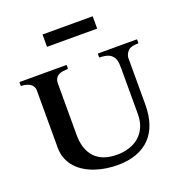

<svg xmlns="http://www.w3.org/2000/svg" viewBox="-161 -1057 1137 1207"><g transform="rotate(-20 408.0 -453.5)"><path d="M103 -603Q103 -617.2 96.4 -628.2Q89.8 -639.2 78.6 -646.5Q67.4 -653.8 52.7 -657.7Q38.1 -661.6 21.5 -661.6Q17.6 -661.6 17.6 -665.5V-684.6Q17.6 -688.5 21 -688.5H329.6Q332 -688.5 332.8 -687Q333.5 -685.5 333.5 -684.6V-665.5Q333.5 -664.6 332.8 -663.1Q332 -661.6 329.6 -661.6Q314.9 -661.6 299.6 -659.7Q284.2 -657.7 271.2 -650.9Q258.3 -644 250.2 -631.1Q242.2 -618.2 242.2 -596.2V-253.9Q242.2 -156.2 292 -102.8Q341.8 -49.3 440.9 -49.3Q481.9 -49.3 519.5 -60.8Q557.1 -72.3 585.9 -96.2Q614.7 -120.1 631.8 -157.2Q648.9 -194.3 648.9 -245.6V-548.8Q648.9 -565.4 647.7 -583Q646.5 -600.6 639.6 -616.2Q632.8 -631.8 618.2 -643.3Q603.5 -654.8 576.7 -659.2Q564.5 -661.1 556.4 -661.4Q548.3 -661.6 545.9 -661.6Q542 -661.6 542 -665.5V-684.6Q542 -688.5 545.9 -688.5H800.8Q803.2 -688.5 804 -687Q804.7 -685.5 804.7 -684.6V-665.5Q804.7 -664.6 803.7 -663.1Q802.7 -661.6 800.8 -661.6Q783.2 -661.6 769.8 -658.9Q756.3 -656.2 749.5 -653.3Q741.2 -649.9 734.4 -642.8Q727.5 -635.7 722.9 -627.7Q718.3 -619.6 715.8 -611.1Q713.4 -602.5 713.4 -596.2V-283.7Q713.4 -214.8 695.3 -159.9Q677.2 -105 640.9 -66.7Q604.5 -28.3 549.3 -7.6Q494.1 13.2 420.4 13.2Q385.3 13.2 347.9 7.8Q310.5 2.4 275.1 -9.3Q239.7 -21 208.5 -39.6Q177.2 -58.1 153.8 -84Q130.4 -109.9 116.7 -143.6Q103 -177.2 103 -219.7V-603ZM256.8 -919.9H592.3V-837.4H256.8Z"/></g></svg>

Font: Cardo
Style: Bold
Weight: 700
Designer: David J. Perry
Foundry: David J. Perry
Version: Version 1.0011